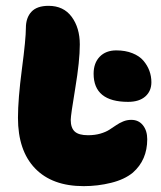

<svg xmlns="http://www.w3.org/2000/svg" viewBox="-20 -677 546 652"><path d="M264.2 -44.9Q157.2 -44.9 99.1 -105.2Q41 -165.5 41 -276.9Q41 -340.3 54.4 -442.6Q67.9 -544.9 67.9 -582Q67.9 -616.7 86.7 -637Q105.5 -657.2 145 -657.2Q195.8 -657.2 223.4 -619.9Q251 -582.5 251 -525.9Q251 -470.2 235.6 -377.7Q220.2 -285.2 220.2 -270Q220.2 -242.7 233.9 -230.2Q247.6 -217.8 278.8 -217.8Q301.8 -217.8 320.3 -223.1Q338.9 -228.5 351.1 -236.3Q363.3 -244.1 374.3 -251.7Q385.3 -259.3 398.2 -264.6Q411.1 -270 425.8 -270Q450.7 -270 465.3 -251.7Q480 -233.4 480 -204.1Q480 -133.8 431.2 -90.8Q402.8 -67.4 357.4 -56.2Q312 -44.9 264.2 -44.9ZM415 -331.1Q297.9 -331.1 297.9 -426.8Q297.9 -462.9 318.6 -484.4Q339.4 -505.9 375 -505.9Q405.8 -505.9 429.7 -496.3Q453.6 -486.8 467 -470.9Q480.5 -455.1 487.3 -436.5Q494.1 -418 494.1 -397.9Q494.1 -367.7 473.4 -349.4Q452.6 -331.1 415 -331.1Z"/></svg>

Font: Shantell Sans Irregular
Style: Regular
Weight: 800
Designer: Stephen Nixon, Anya Danilova, Shantell Martin
Foundry: Arrow Type
Version: Version 1.006;[9816181b4]